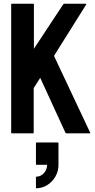

<svg xmlns="http://www.w3.org/2000/svg" viewBox="-20 -716 509 1031"><path d="M44 0Q40 0 40 -4V-692Q40 -696 44 -696H158Q162 -696 162 -692V-454L319 -692Q322 -696 326 -696H441Q445 -696 443 -692L270 -416L464 -4Q466 0 462 0H337Q333 0 331 -4L196 -298L161 -243V-4Q161 0 157 0ZM173 295V233Q198 233 215.5 214Q233 195 233 169H177Q173 169 173 165V53Q173 49 177 49H290Q294 49 294 53V169Q294 204 277 233Q260 262 232.5 278.5Q205 295 173 295Z"/></svg>

Font: AL Dynamic
Style: Regular
Weight: 400
Version: Version 1.000; ttfautohint (v1.8.2) -l 8 -r 50 -G 200 -x 14 